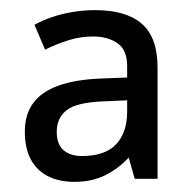

<svg xmlns="http://www.w3.org/2000/svg" viewBox="-20 -742 377 379"><path d="M168 -722Q229 -722 260 -695Q291 -668 291 -609V-389H246L234 -431Q215 -410 188.5 -396.5Q162 -383 127 -383Q97 -383 75 -394Q53 -405 41 -427Q29 -449 29 -482Q29 -516 45.5 -538.5Q62 -561 95.5 -573Q129 -585 179 -587L231 -589V-611Q231 -644 211.5 -657Q192 -670 164 -670Q139 -670 115 -662.5Q91 -655 69 -644L48 -693Q64 -702 83.5 -708.5Q103 -715 124.5 -718.5Q146 -722 168 -722ZM186 -542Q131 -540 111.5 -524.5Q92 -509 92 -482Q92 -457 105.5 -445.5Q119 -434 141 -434Q188 -434 209.5 -457.5Q231 -481 231 -521V-544Z"/></svg>

Font: Noto Sans Display
Style: Regular
Weight: 400
Designer: Monotype Design Team
Foundry: Monotype Imaging Inc.
Version: Version 2.003